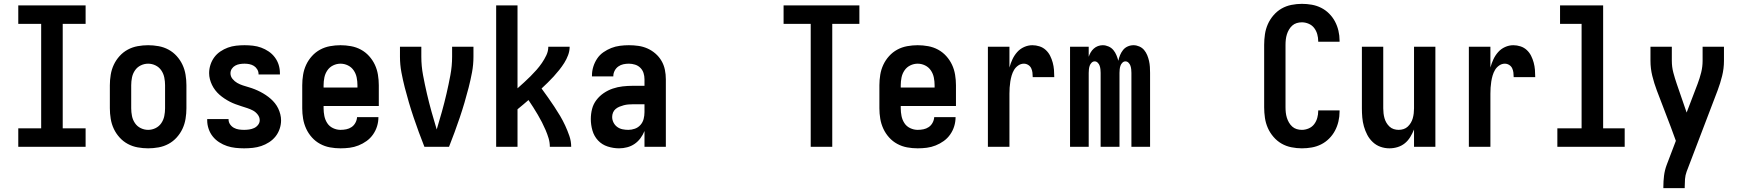

<svg xmlns="http://www.w3.org/2000/svg" viewBox="-20 -763 9040 998"><path d="M75 0V-96H194V-639H75V-735H425V-639H306V-96H425V0Z M750 8Q723 8 695.5 3Q668 -2 644 -15Q620 -28 601.5 -48.5Q583 -69 571.5 -93.5Q560 -118 555.5 -145.5Q551 -173 551 -200V-320Q551 -347 555.5 -374.5Q560 -402 571.5 -426.5Q583 -451 601.5 -471.5Q620 -492 644 -505Q668 -518 695.5 -523Q723 -528 750 -528Q777 -528 804.5 -523Q832 -518 856 -505Q880 -492 898.5 -471.5Q917 -451 928.5 -426.5Q940 -402 944.5 -374.5Q949 -347 949 -320V-200Q949 -173 944.5 -145.5Q940 -118 928.5 -93.5Q917 -69 898.5 -48.5Q880 -28 856 -15Q832 -2 804.5 3Q777 8 750 8ZM750 -88Q770 -88 788.5 -97Q807 -106 818.5 -123Q830 -140 834 -160Q838 -180 838 -200V-320Q838 -340 834 -360Q830 -380 818.5 -397Q807 -414 788.5 -423Q770 -432 750 -432Q730 -432 711.5 -423Q693 -414 681.5 -397Q670 -380 666 -360Q662 -340 662 -320V-200Q662 -180 666 -160Q670 -140 681.5 -123Q693 -106 711.5 -97Q730 -88 750 -88Z M1249 8Q1226 8 1203.5 5.5Q1181 3 1160 -4Q1139 -11 1119.5 -23.5Q1100 -36 1086 -53.5Q1072 -71 1064.5 -93Q1057 -115 1057 -137V-144H1168V-142Q1168 -128 1176 -116.5Q1184 -105 1196 -98.5Q1208 -92 1221.5 -90Q1235 -88 1249 -88Q1262 -88 1275.5 -90Q1289 -92 1301 -97.5Q1313 -103 1321.5 -114Q1330 -125 1330 -138Q1330 -154 1319.5 -167.5Q1309 -181 1295 -188.5Q1281 -196 1265.5 -201Q1250 -206 1234.5 -211Q1219 -216 1204 -221.5Q1189 -227 1174.5 -234.5Q1160 -242 1146.5 -251Q1133 -260 1121 -270.5Q1109 -281 1099 -294Q1089 -307 1082 -321.5Q1075 -336 1071 -351.5Q1067 -367 1067 -383Q1067 -405 1074 -426.5Q1081 -448 1094 -465.5Q1107 -483 1125.5 -495.5Q1144 -508 1164.5 -515.5Q1185 -523 1207 -525.5Q1229 -528 1251 -528Q1273 -528 1295 -525.5Q1317 -523 1337.5 -515.5Q1358 -508 1376.5 -495.5Q1395 -483 1408.5 -465Q1422 -447 1428.5 -426Q1435 -405 1435 -383V-376H1324V-378Q1324 -391 1317 -402.5Q1310 -414 1299.5 -420.5Q1289 -427 1276.5 -429.5Q1264 -432 1251 -432Q1239 -432 1226.5 -430Q1214 -428 1203 -422Q1192 -416 1185 -405.5Q1178 -395 1178 -382Q1178 -366 1188.5 -353Q1199 -340 1213 -332Q1227 -324 1242.5 -319Q1258 -314 1273.5 -309.5Q1289 -305 1304 -299Q1319 -293 1333.5 -285.5Q1348 -278 1361.5 -269Q1375 -260 1387 -249.5Q1399 -239 1409 -226.5Q1419 -214 1426 -199.5Q1433 -185 1437 -169Q1441 -153 1441 -137Q1441 -115 1433.5 -93Q1426 -71 1412 -53.5Q1398 -36 1378.5 -23.5Q1359 -11 1338 -4Q1317 3 1294.5 5.5Q1272 8 1249 8Z M1750 8Q1722 8 1695 3Q1668 -2 1644 -15Q1620 -28 1601.5 -48.5Q1583 -69 1571.5 -94Q1560 -119 1555.5 -146Q1551 -173 1551 -200V-320Q1551 -347 1555.5 -374.5Q1560 -402 1571.5 -426.5Q1583 -451 1601.5 -471.5Q1620 -492 1644 -505Q1668 -518 1695.5 -523Q1723 -528 1750 -528Q1777 -528 1804.5 -523Q1832 -518 1856 -505Q1880 -492 1898.5 -471.5Q1917 -451 1928.5 -426.5Q1940 -402 1944.5 -374.5Q1949 -347 1949 -320V-212H1662V-200Q1662 -180 1666 -160Q1670 -140 1681 -123Q1692 -106 1711 -97Q1730 -88 1750 -88Q1765 -88 1780 -91Q1795 -94 1807.5 -102.5Q1820 -111 1827.5 -125Q1835 -139 1836 -154H1947Q1947 -130 1940 -107Q1933 -84 1919 -64Q1905 -44 1885.5 -30Q1866 -16 1843.5 -7Q1821 2 1797.5 5Q1774 8 1750 8ZM1662 -308H1838V-320Q1838 -340 1834 -360Q1830 -380 1818.5 -397Q1807 -414 1788.5 -423Q1770 -432 1750 -432Q1730 -432 1711.5 -423Q1693 -414 1681.5 -397Q1670 -380 1666 -360Q1662 -340 1662 -320Z M2314 0H2186Q2171 -38 2157 -76Q2143 -114 2130 -152.5Q2117 -191 2105.5 -230Q2094 -269 2084 -308Q2074 -347 2066.5 -387Q2059 -427 2059 -468V-520H2170V-468Q2170 -420 2179 -372Q2188 -324 2199 -276.5Q2210 -229 2223 -182.5Q2236 -136 2250 -90Q2264 -136 2277 -182.5Q2290 -229 2301 -276.5Q2312 -324 2321 -372Q2330 -420 2330 -468V-520H2441V-468Q2441 -427 2433.5 -387Q2426 -347 2416 -308Q2406 -269 2394.5 -230Q2383 -191 2370 -152.5Q2357 -114 2343 -76Q2329 -38 2314 0Z M2559 0V-735H2670V-304Q2688 -320 2704.5 -335Q2721 -350 2737.5 -366.5Q2754 -383 2769 -400Q2784 -417 2797 -436Q2810 -455 2820 -476Q2830 -497 2830 -520H2941Q2941 -498 2933 -476.5Q2925 -455 2913 -436Q2901 -417 2887 -399.5Q2873 -382 2858 -365.5Q2843 -349 2827 -333.5Q2811 -318 2795 -303Q2812 -280 2828.5 -256.5Q2845 -233 2861 -209Q2877 -185 2891.5 -160.5Q2906 -136 2918 -110Q2930 -84 2939.5 -56.5Q2949 -29 2949 0H2838Q2838 -23 2831.5 -44.5Q2825 -66 2816 -87Q2807 -108 2797 -127.5Q2787 -147 2775.5 -166.5Q2764 -186 2752 -205Q2740 -224 2727 -243Q2713 -231 2699 -219Q2685 -207 2670 -195V0Z M3198 8Q3168 8 3138.5 -1.5Q3109 -11 3088.5 -33Q3068 -55 3059.5 -84.5Q3051 -114 3051 -144Q3051 -171 3057.5 -196.5Q3064 -222 3080 -243Q3096 -264 3118 -279Q3140 -294 3165 -302.5Q3190 -311 3216.5 -314Q3243 -317 3269 -317H3330V-351Q3330 -368 3325 -383.5Q3320 -399 3308.5 -410.5Q3297 -422 3281 -427Q3265 -432 3249 -432Q3234 -432 3220 -429Q3206 -426 3194 -417.5Q3182 -409 3175 -395.5Q3168 -382 3168 -368V-366H3057V-371Q3057 -394 3064 -416.5Q3071 -439 3084 -458.5Q3097 -478 3116.5 -491.5Q3136 -505 3157.5 -513.5Q3179 -522 3202.5 -525Q3226 -528 3249 -528Q3274 -528 3298.5 -524.5Q3323 -521 3345.5 -511Q3368 -501 3387 -484.5Q3406 -468 3418.5 -446.5Q3431 -425 3436 -400.5Q3441 -376 3441 -351V0H3330V-82Q3322 -62 3309 -44.5Q3296 -27 3278.5 -15Q3261 -3 3240 2.5Q3219 8 3198 8ZM3246 -88Q3263 -88 3280 -94Q3297 -100 3309 -113.5Q3321 -127 3325.5 -144.5Q3330 -162 3330 -180V-221H3269Q3257 -221 3245.5 -220Q3234 -219 3222.5 -216Q3211 -213 3200 -208.5Q3189 -204 3180 -196.5Q3171 -189 3166.5 -178Q3162 -167 3162 -155Q3162 -140 3169 -126Q3176 -112 3188.5 -103Q3201 -94 3216 -91Q3231 -88 3246 -88Z M4194 0V-639H4053V-735H4447V-639H4306V0Z M4750 8Q4722 8 4695 3Q4668 -2 4644 -15Q4620 -28 4601.5 -48.5Q4583 -69 4571.5 -94Q4560 -119 4555.5 -146Q4551 -173 4551 -200V-320Q4551 -347 4555.5 -374.5Q4560 -402 4571.5 -426.5Q4583 -451 4601.5 -471.5Q4620 -492 4644 -505Q4668 -518 4695.5 -523Q4723 -528 4750 -528Q4777 -528 4804.5 -523Q4832 -518 4856 -505Q4880 -492 4898.5 -471.5Q4917 -451 4928.5 -426.5Q4940 -402 4944.5 -374.5Q4949 -347 4949 -320V-212H4662V-200Q4662 -180 4666 -160Q4670 -140 4681 -123Q4692 -106 4711 -97Q4730 -88 4750 -88Q4765 -88 4780 -91Q4795 -94 4807.5 -102.5Q4820 -111 4827.5 -125Q4835 -139 4836 -154H4947Q4947 -130 4940 -107Q4933 -84 4919 -64Q4905 -44 4885.5 -30Q4866 -16 4843.5 -7Q4821 2 4797.5 5Q4774 8 4750 8ZM4662 -308H4838V-320Q4838 -340 4834 -360Q4830 -380 4818.5 -397Q4807 -414 4788.5 -423Q4770 -432 4750 -432Q4730 -432 4711.5 -423Q4693 -414 4681.5 -397Q4670 -380 4666 -360Q4662 -340 4662 -320Z M5115 0V-520H5227V-412Q5233 -434 5242.5 -454.5Q5252 -475 5267 -492Q5282 -509 5303 -518.5Q5324 -528 5346 -528Q5365 -528 5383.5 -522Q5402 -516 5416 -503Q5430 -490 5438.5 -473Q5447 -456 5452 -437.5Q5457 -419 5458.5 -400Q5460 -381 5460 -362H5348Q5348 -374 5346.5 -386Q5345 -398 5340 -408.5Q5335 -419 5324.5 -425.5Q5314 -432 5302 -432Q5286 -432 5272.5 -422.5Q5259 -413 5251 -399.5Q5243 -386 5238.5 -370.5Q5234 -355 5231.5 -339Q5229 -323 5228 -307.5Q5227 -292 5227 -276V0Z M5542 0V-520H5639V-468Q5643 -480 5649.5 -491Q5656 -502 5665.5 -510.5Q5675 -519 5687 -523.5Q5699 -528 5712 -528Q5727 -528 5742 -521.5Q5757 -515 5767 -503Q5777 -491 5783 -476.5Q5789 -462 5793 -447Q5796 -462 5802 -476.5Q5808 -491 5817.5 -503Q5827 -515 5841.5 -521.5Q5856 -528 5872 -528Q5887 -528 5902 -521.5Q5917 -515 5927 -503Q5937 -491 5943 -476.5Q5949 -462 5952.5 -446.5Q5956 -431 5957 -415.5Q5958 -400 5958 -384V0H5861V-384Q5861 -393 5860 -402.5Q5859 -412 5856 -421Q5853 -430 5846 -437Q5839 -444 5830 -444Q5821 -444 5814 -437Q5807 -430 5804 -421Q5801 -412 5800 -402.5Q5799 -393 5799 -384V0H5701V-384Q5701 -393 5700 -402.5Q5699 -412 5696 -421Q5693 -430 5686 -437Q5679 -444 5670 -444Q5661 -444 5654 -437Q5647 -430 5644 -421Q5641 -412 5640 -402.5Q5639 -393 5639 -384V0Z M6747 8Q6720 8 6692.5 2.5Q6665 -3 6641.5 -16.5Q6618 -30 6599.5 -51.5Q6581 -73 6570 -98Q6559 -123 6555 -150.5Q6551 -178 6551 -205V-530Q6551 -557 6555 -584.5Q6559 -612 6570 -637Q6581 -662 6599.5 -683.5Q6618 -705 6641.5 -718.5Q6665 -732 6692.5 -737.5Q6720 -743 6747 -743Q6773 -743 6798.5 -738.5Q6824 -734 6847 -722.5Q6870 -711 6888.5 -692.5Q6907 -674 6919 -651.5Q6931 -629 6937 -603.5Q6943 -578 6943 -552V-546H6832V-549Q6832 -567 6827 -585Q6822 -603 6811 -617.5Q6800 -632 6782.5 -639.5Q6765 -647 6747 -647Q6733 -647 6720 -643Q6707 -639 6697 -630Q6687 -621 6680 -609Q6673 -597 6669 -584Q6665 -571 6663.5 -557.5Q6662 -544 6662 -530V-205Q6662 -191 6663.5 -177.5Q6665 -164 6669 -151Q6673 -138 6680 -126Q6687 -114 6697 -105Q6707 -96 6720 -92Q6733 -88 6747 -88Q6765 -88 6782.5 -95.5Q6800 -103 6811 -117.5Q6822 -132 6827 -150Q6832 -168 6832 -186V-189H6943V-183Q6943 -157 6937 -131.5Q6931 -106 6919 -83.5Q6907 -61 6888.5 -42.5Q6870 -24 6847 -12.5Q6824 -1 6798.5 3.5Q6773 8 6747 8Z M7202 8Q7178 8 7155.5 0Q7133 -8 7115.5 -24.5Q7098 -41 7087 -62Q7076 -83 7069.5 -106Q7063 -129 7061 -152.5Q7059 -176 7059 -200V-520H7170V-200Q7170 -187 7171.5 -174Q7173 -161 7176.5 -148.5Q7180 -136 7186.5 -125Q7193 -114 7202.5 -105Q7212 -96 7224.5 -92Q7237 -88 7250 -88Q7263 -88 7275.5 -92Q7288 -96 7297.5 -105Q7307 -114 7313.5 -125Q7320 -136 7323.5 -148.5Q7327 -161 7328.5 -174Q7330 -187 7330 -200V-520H7441V0H7330V-90Q7322 -70 7310.5 -51Q7299 -32 7282.5 -18.5Q7266 -5 7245 1.5Q7224 8 7202 8Z M7615 0V-520H7727V-412Q7733 -434 7742.5 -454.5Q7752 -475 7767 -492Q7782 -509 7803 -518.5Q7824 -528 7846 -528Q7865 -528 7883.5 -522Q7902 -516 7916 -503Q7930 -490 7938.5 -473Q7947 -456 7952 -437.5Q7957 -419 7958.5 -400Q7960 -381 7960 -362H7848Q7848 -374 7846.5 -386Q7845 -398 7840 -408.5Q7835 -419 7824.5 -425.5Q7814 -432 7802 -432Q7786 -432 7772.5 -422.5Q7759 -413 7751 -399.5Q7743 -386 7738.5 -370.5Q7734 -355 7731.5 -339Q7729 -323 7728 -307.5Q7727 -292 7727 -276V0Z M8075 0V-96H8201V-639H8089V-735H8313V-96H8425V0Z M8626 215V208Q8626 179 8629.5 150.5Q8633 122 8643 95L8691 -31L8665 -102L8592 -293Q8578 -330 8568.5 -368.5Q8559 -407 8559 -447V-520H8670V-447Q8670 -415 8678 -385Q8686 -355 8696 -326L8747 -178L8804 -327Q8815 -356 8822.5 -386Q8830 -416 8830 -447V-520H8941V-447Q8941 -407 8931.5 -368.5Q8922 -330 8908 -293L8747 129Q8740 148 8738.5 168Q8737 188 8737 208V215Z"/></svg>

Font: Iosevka Term Curly
Style: Bold
Weight: 700
Designer: Belleve Invis
Foundry: Belleve Invis
Version: Version 32.3.0